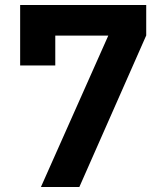

<svg xmlns="http://www.w3.org/2000/svg" viewBox="-20 -750 640 770"><path d="M144.1 0 414.3 -607.2H201.7V-487.5H60.8V-730H566.4V-607.8L298.2 0Z"/></svg>

Font: JetBrains Mono
Style: Regular
Weight: 400
Monospace: yes
Designer: Philipp Nurullin, Konstantin Bulenkov
Foundry: JetBrains
Version: Version 2.305